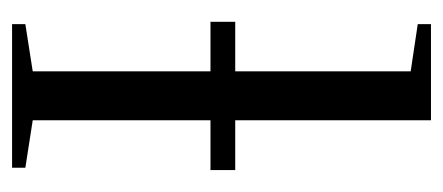

<svg xmlns="http://www.w3.org/2000/svg" viewBox="-228 -506 734 318"><g transform="rotate(90 139.0 -347.0)"><path d="M179.2 -328.6V-34.2L257.8 -22V0H20V-22L98.1 -34.2V-328.6H16.1V-369.6H98.1V-660.2L20 -671.9V-693.8H179.2V-369.6H261.7V-328.6Z"/></g></svg>

Font: Tinos
Style: Regular
Weight: 400
Designer: Steve Matteson
Foundry: Monotype Imaging Inc.
Version: Version 1.23